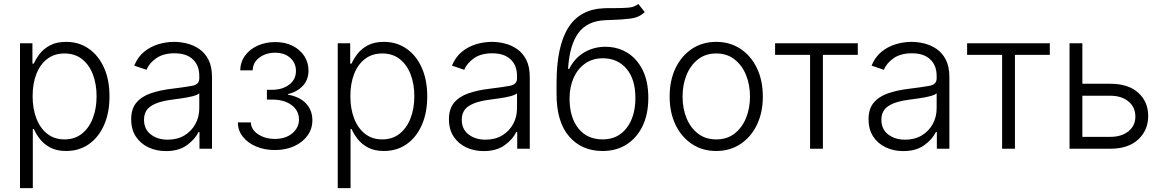

<svg xmlns="http://www.w3.org/2000/svg" viewBox="-20 -770 6019 994"><path d="M83.5 204.1V-545.9H147.9V-440.9H155.3Q166 -465.8 186 -491.7Q206.1 -517.6 239.3 -535.4Q272.5 -553.2 322.8 -553.2Q389.2 -553.2 439.7 -517.8Q490.2 -482.4 518.6 -419.2Q546.9 -356 546.9 -271.5Q546.9 -186.5 518.8 -122.8Q490.7 -59.1 440.2 -23.7Q389.6 11.7 322.8 11.7Q273.4 11.7 240.2 -6.1Q207 -23.9 186.5 -50.3Q166 -76.7 155.3 -102.1H149.9V204.1ZM314 -48.3Q367.2 -48.3 404.3 -78.1Q441.4 -107.9 460.7 -158.4Q480 -209 480 -272Q480 -334.5 460.9 -384.5Q441.9 -434.6 404.8 -463.9Q367.7 -493.2 314 -493.2Q261.2 -493.2 224.4 -464.8Q187.5 -436.5 168.2 -386.7Q148.9 -336.9 148.9 -272Q148.9 -207 168.5 -156.5Q188 -106 224.9 -77.1Q261.7 -48.3 314 -48.3Z M838.9 12.2Q789.1 12.2 748.3 -7.1Q707.5 -26.4 683.3 -63Q659.2 -99.6 659.2 -152.8Q659.2 -206.5 686 -238.5Q712.9 -270.5 760.3 -286.9Q807.6 -303.2 869.1 -310.5Q937 -318.8 974.4 -325.7Q1011.7 -332.5 1011.7 -363.8V-376.5Q1011.7 -431.2 978.5 -462.6Q945.3 -494.1 883.8 -494.1Q825.2 -494.1 788.8 -468.5Q752.4 -442.9 738.3 -408.7L674.8 -430.2Q692.9 -474.6 725.6 -501.5Q758.3 -528.3 799.1 -540.8Q839.8 -553.2 882.3 -553.2Q914.6 -553.2 948.7 -544.7Q982.9 -536.1 1012.2 -515.9Q1041.5 -495.6 1059.6 -460.2Q1077.6 -424.8 1077.6 -370.6V0H1012.7V-86.4H1007.8Q989.7 -48.8 947.5 -18.3Q905.3 12.2 838.9 12.2ZM848.6 -46.9Q898.4 -46.9 935.1 -69.1Q971.7 -91.3 991.7 -128.2Q1011.7 -165 1011.7 -209.5V-287.1Q1002.4 -278.3 976.6 -271.7Q950.7 -265.1 920.9 -261Q891.1 -256.8 869.6 -253.9Q800.8 -245.6 763.2 -221.9Q725.6 -198.2 725.6 -149.9Q725.6 -101.1 760.7 -74Q795.9 -46.9 848.6 -46.9Z M1403.3 6.8Q1350.1 6.8 1306.9 -11.2Q1263.7 -29.3 1237.8 -61.5Q1211.9 -93.8 1211.4 -136.2H1278.8Q1279.8 -99.1 1316.2 -75Q1352.5 -50.8 1403.3 -50.8Q1458.5 -50.8 1493.2 -79.8Q1527.8 -108.9 1527.8 -151.4Q1527.8 -197.3 1489.7 -225.8Q1451.7 -254.4 1389.6 -254.4H1361.8V-305.2H1389.6Q1441.9 -305.2 1477.1 -331.8Q1512.2 -358.4 1512.2 -402.3Q1512.2 -443.8 1482.4 -470.5Q1452.6 -497.1 1404.3 -497.1Q1356.9 -497.1 1323 -471.9Q1289.1 -446.8 1288.1 -405.8H1223.6Q1224.6 -449.2 1249 -482.4Q1273.4 -515.6 1314.2 -533.9Q1355 -552.2 1405.3 -552.2Q1457 -552.2 1495.6 -532.5Q1534.2 -512.7 1555.7 -479.5Q1577.1 -446.3 1577.1 -404.8Q1577.1 -356.4 1547.1 -325Q1517.1 -293.5 1471.2 -283.2V-279.8Q1532.2 -269 1564.7 -233.9Q1597.2 -198.7 1597.2 -147.5Q1597.2 -103.5 1572.3 -68.6Q1547.4 -33.7 1503.4 -13.4Q1459.5 6.8 1403.3 6.8Z M1728.5 204.1V-545.9H1793V-440.9H1800.3Q1811 -465.8 1831.1 -491.7Q1851.1 -517.6 1884.3 -535.4Q1917.5 -553.2 1967.8 -553.2Q2034.2 -553.2 2084.7 -517.8Q2135.3 -482.4 2163.6 -419.2Q2191.9 -356 2191.9 -271.5Q2191.9 -186.5 2163.8 -122.8Q2135.7 -59.1 2085.2 -23.7Q2034.7 11.7 1967.8 11.7Q1918.5 11.7 1885.3 -6.1Q1852.1 -23.9 1831.5 -50.3Q1811 -76.7 1800.3 -102.1H1794.9V204.1ZM1959 -48.3Q2012.2 -48.3 2049.3 -78.1Q2086.4 -107.9 2105.7 -158.4Q2125 -209 2125 -272Q2125 -334.5 2106 -384.5Q2086.9 -434.6 2049.8 -463.9Q2012.7 -493.2 1959 -493.2Q1906.2 -493.2 1869.4 -464.8Q1832.5 -436.5 1813.2 -386.7Q1793.9 -336.9 1793.9 -272Q1793.9 -207 1813.5 -156.5Q1833 -106 1869.9 -77.1Q1906.7 -48.3 1959 -48.3Z M2483.9 12.2Q2434.1 12.2 2393.3 -7.1Q2352.5 -26.4 2328.4 -63Q2304.2 -99.6 2304.2 -152.8Q2304.2 -206.5 2331.1 -238.5Q2357.9 -270.5 2405.3 -286.9Q2452.6 -303.2 2514.2 -310.5Q2582 -318.8 2619.4 -325.7Q2656.7 -332.5 2656.7 -363.8V-376.5Q2656.7 -431.2 2623.5 -462.6Q2590.3 -494.1 2528.8 -494.1Q2470.2 -494.1 2433.8 -468.5Q2397.5 -442.9 2383.3 -408.7L2319.8 -430.2Q2337.9 -474.6 2370.6 -501.5Q2403.3 -528.3 2444.1 -540.8Q2484.9 -553.2 2527.3 -553.2Q2559.6 -553.2 2593.8 -544.7Q2627.9 -536.1 2657.2 -515.9Q2686.5 -495.6 2704.6 -460.2Q2722.7 -424.8 2722.7 -370.6V0H2657.7V-86.4H2652.8Q2634.8 -48.8 2592.5 -18.3Q2550.3 12.2 2483.9 12.2ZM2493.7 -46.9Q2543.5 -46.9 2580.1 -69.1Q2616.7 -91.3 2636.7 -128.2Q2656.7 -165 2656.7 -209.5V-287.1Q2647.5 -278.3 2621.6 -271.7Q2595.7 -265.1 2565.9 -261Q2536.1 -256.8 2514.6 -253.9Q2445.8 -245.6 2408.2 -221.9Q2370.6 -198.2 2370.6 -149.9Q2370.6 -101.1 2405.8 -74Q2440.9 -46.9 2493.7 -46.9Z M3284.7 -749.5 3317.9 -707.5Q3289.1 -679.7 3246.3 -674.1Q3203.6 -668.5 3151.9 -667Q3142.6 -666.5 3133.1 -666.3Q3123.5 -666 3113.8 -665.5Q3019.5 -661.6 2973.9 -598.6Q2928.2 -535.6 2920.9 -413.6H2927.2Q2954.6 -469.2 3004.2 -498.5Q3053.7 -527.8 3114.3 -527.8Q3177.2 -527.8 3227.5 -497.1Q3277.8 -466.3 3307.1 -407.2Q3336.4 -348.1 3336.4 -263.7Q3336.4 -179.7 3306.9 -117.9Q3277.3 -56.2 3224.1 -22.2Q3170.9 11.7 3099.6 11.7Q2991.7 11.7 2926.5 -63.5Q2861.3 -138.7 2861.3 -282.7V-339.4Q2861.3 -529.8 2921.9 -626.5Q2982.4 -723.1 3109.4 -727.5Q3124.5 -728 3138.2 -728Q3151.9 -728 3165 -728Q3204.1 -728 3234.4 -730.5Q3264.6 -732.9 3284.7 -749.5ZM3100.1 -48.3Q3178.2 -48.3 3223.9 -107.2Q3269.5 -166 3269.5 -263.7Q3269.5 -359.9 3223.4 -414.1Q3177.2 -468.3 3101.1 -468.3Q3047.9 -468.3 3009.3 -441.2Q2970.7 -414.1 2949.7 -366.9Q2928.7 -319.8 2928.7 -260.3Q2928.7 -162.1 2974.4 -105.2Q3020 -48.3 3100.1 -48.3Z M3688 11.7Q3616.7 11.7 3562.5 -24.2Q3508.3 -60.1 3477.5 -123.5Q3446.8 -187 3446.8 -270Q3446.8 -354 3477.5 -417.7Q3508.3 -481.4 3562.5 -517.3Q3616.7 -553.2 3688 -553.2Q3758.8 -553.2 3813.2 -517.3Q3867.7 -481.4 3898.4 -417.7Q3929.2 -354 3929.2 -270Q3929.2 -187 3898.4 -123.5Q3867.7 -60.1 3813.2 -24.2Q3758.8 11.7 3688 11.7ZM3688 -48.3Q3744.1 -48.3 3783 -78.6Q3821.8 -108.9 3842.3 -159.2Q3862.8 -209.5 3862.8 -270Q3862.8 -331.1 3842.3 -381.6Q3821.8 -432.1 3782.7 -462.6Q3743.7 -493.2 3688 -493.2Q3632.3 -493.2 3593.5 -462.6Q3554.7 -432.1 3534.2 -381.6Q3513.7 -331.1 3513.7 -270Q3513.7 -209.5 3533.9 -159.2Q3554.2 -108.9 3593.3 -78.6Q3632.3 -48.3 3688 -48.3Z M4173.8 0V-485.8H3992.7V-545.9H4420.9V-485.8H4240.2V0Z M4656.2 12.2Q4606.4 12.2 4565.7 -7.1Q4524.9 -26.4 4500.7 -63Q4476.6 -99.6 4476.6 -152.8Q4476.6 -206.5 4503.4 -238.5Q4530.3 -270.5 4577.6 -286.9Q4625 -303.2 4686.5 -310.5Q4754.4 -318.8 4791.7 -325.7Q4829.1 -332.5 4829.1 -363.8V-376.5Q4829.1 -431.2 4795.9 -462.6Q4762.7 -494.1 4701.2 -494.1Q4642.6 -494.1 4606.2 -468.5Q4569.8 -442.9 4555.7 -408.7L4492.2 -430.2Q4510.3 -474.6 4543 -501.5Q4575.7 -528.3 4616.5 -540.8Q4657.2 -553.2 4699.7 -553.2Q4731.9 -553.2 4766.1 -544.7Q4800.3 -536.1 4829.6 -515.9Q4858.9 -495.6 4877 -460.2Q4895 -424.8 4895 -370.6V0H4830.1V-86.4H4825.2Q4807.1 -48.8 4764.9 -18.3Q4722.7 12.2 4656.2 12.2ZM4666 -46.9Q4715.8 -46.9 4752.4 -69.1Q4789.1 -91.3 4809.1 -128.2Q4829.1 -165 4829.1 -209.5V-287.1Q4819.8 -278.3 4793.9 -271.7Q4768.1 -265.1 4738.3 -261Q4708.5 -256.8 4687 -253.9Q4618.2 -245.6 4580.6 -221.9Q4543 -198.2 4543 -149.9Q4543 -101.1 4578.1 -74Q4613.3 -46.9 4666 -46.9Z M5168 0V-485.8H4986.8V-545.9H5415V-485.8H5234.4V0Z M5583.5 -336.4H5728Q5821.8 -336.4 5873 -289.8Q5924.3 -243.2 5924.3 -169.4Q5924.3 -96.2 5872.8 -48.1Q5821.3 0 5728 0H5517.1V-545.9H5583.5ZM5583.5 -274.4V-61.5H5728Q5786.1 -61.5 5822 -90.3Q5857.9 -119.1 5857.9 -166.5Q5857.9 -215.3 5822 -244.9Q5786.1 -274.4 5728 -274.4Z"/></svg>

Font: Inter Light
Style: Regular
Weight: 300
Designer: Rasmus Andersson
Foundry: rsms
Version: Version 4.000;git-a52131595